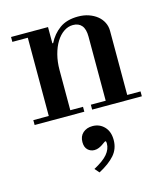

<svg xmlns="http://www.w3.org/2000/svg" viewBox="-114 -550 824 948"><g transform="rotate(-15 298.0 -76.5)"><path d="M28 -450H217V-367H221Q242 -409 278.5 -435.5Q315 -462 373 -462Q403 -462 427.5 -453.5Q452 -445 470 -430.5Q488 -416 498 -396Q508 -376 508 -353V-25H576V0H322V-25H398V-353Q398 -391 382.5 -409.5Q367 -428 338 -428Q313 -428 291 -413Q269 -398 252.5 -371.5Q236 -345 226.5 -308.5Q217 -272 217 -230V-25H282V0H28V-25H107V-425H28ZM386 172Q386 217 358 249Q330 281 277 309L257 286Q306 260 327.5 234.5Q349 209 349 180Q349 168 345 168Q342 168 336 172.5Q330 177 322.5 182Q315 187 304.5 191.5Q294 196 282 196Q262 196 248 182.5Q234 169 234 143Q234 113 253 96Q272 79 302 79Q338 79 362 104Q386 129 386 172Z"/></g></svg>

Font: Libre Bodoni
Style: Regular
Weight: 400
Designer: Pablo Impallari, Rodrigo Fuenzalida
Foundry: Pablo Impallari, Rodrigo Fuenzalida
Version: Version 1.001; ttfautohint (v1.5.65-e2d9)